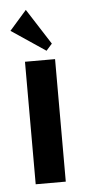

<svg xmlns="http://www.w3.org/2000/svg" viewBox="-47 -610 286 639"><g transform="rotate(-5 96.5 -290.5)"><path d="M121 -439.5 140.6 -461.7 64.1 -581 7.1 -516ZM146.8 0V-409.3H46.3V0Z"/></g></svg>

Font: Gidugu
Style: Regular
Weight: 400
Designer: Purushoth Kumar Guthula
Foundry: Silicon Andhra, USA.
Version: Version 1.0.5; ttfautohint (v1.2.25-373a) -l 7 -r 28 -G 50 -